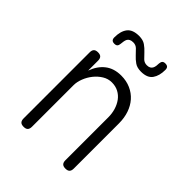

<svg xmlns="http://www.w3.org/2000/svg" viewBox="-220 -905 1039 1039"><g transform="rotate(45 300.0 -385.0)"><path d="M172 -341V-22Q172 -6 164.5 2Q157 10 140 10Q123 10 115.5 2Q108 -6 108 -22V-528Q108 -544 115.5 -552Q123 -560 140 -560Q157 -560 164.5 -552Q172 -544 172 -528V-452Q190 -503 226.5 -531.5Q263 -560 318 -560Q358 -560 390.5 -545.5Q423 -531 445.5 -505.5Q468 -480 480 -445Q492 -410 492 -368V-22Q492 -6 484.5 2Q477 10 460 10Q443 10 435.5 2Q428 -6 428 -22V-351Q428 -380 420 -406.5Q412 -433 397 -453.5Q382 -474 359.5 -486Q337 -498 308 -498Q280 -498 255.5 -483Q231 -468 212.5 -445Q194 -422 183 -394Q172 -366 172 -341ZM194 -679Q193 -667 187.5 -661Q182 -655 169 -655Q157 -655 151 -661Q145 -667 145 -680Q145 -727 165.5 -753.5Q186 -780 235 -780Q265 -780 283.5 -767Q302 -754 316.5 -738Q331 -722 344 -709.5Q357 -697 376 -697Q389 -697 397 -701.5Q405 -706 409 -713.5Q413 -721 414.5 -731Q416 -741 416 -751Q417 -763 422.5 -769Q428 -775 440 -775Q453 -775 459 -769Q465 -763 465 -750Q465 -705 445.5 -677.5Q426 -650 378 -650Q348 -650 329.5 -663Q311 -676 296.5 -692Q282 -708 269 -720.5Q256 -733 237 -733Q223 -733 214.5 -728.5Q206 -724 202 -716.5Q198 -709 196.5 -699Q195 -689 194 -679Z"/></g></svg>

Font: Maple Mono NL ExtraLight
Style: Regular
Weight: 275
Monospace: yes
Designer: subframe7536
Version: Version 7.000